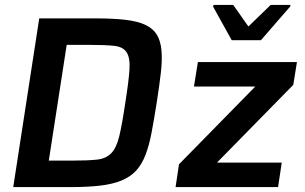

<svg xmlns="http://www.w3.org/2000/svg" viewBox="-20 -763 1243 783"><path d="M34 0ZM34 0ZM34 0 140 -688H370Q443 -688 493 -682Q543 -676 574 -661Q605 -646 620 -621Q635 -596 638.5 -557.5Q642 -519 636 -466.5Q630 -414 619 -344Q608 -274 598 -221.5Q588 -169 573 -130.5Q558 -92 535 -67Q512 -42 476 -27Q440 -12 388.5 -6Q337 0 264 0ZM179 -108H272Q338 -108 375 -112Q412 -116 433.5 -138Q455 -160 466.5 -208Q478 -256 491 -344Q505 -432 508 -479.5Q511 -527 496.5 -549.5Q482 -572 446 -576Q410 -580 345 -580H252ZM696 0 710 -93 1021 -410H771L787 -510H1191L1176 -417L865 -100H1129L1114 0ZM849 -599ZM925 -599 849 -736 851 -743H931L993 -655L1084 -743H1165L1163 -736L1044 -599Z"/></svg>

Font: Azeri Sans SemiBold
Style: Italic
Weight: 600
Designer: Hector Gatti & Omnibus-Type (original fonts) / Cristiano Sobral (main changes and remastering)
Foundry: Omnibus-Type
Version: Version 0.07;August 21, 2020;FontCreator 13.0.0.2681 64-bit;